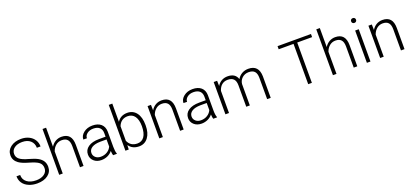

<svg xmlns="http://www.w3.org/2000/svg" viewBox="37 -1846 6321 2953"><g transform="rotate(-20 3197.5 -370.0)"><path d="M492.2 -174.8C492.2 -134.3 475.6 -102.1 441.9 -77.6C408.2 -53.2 363.8 -41 308.6 -41C246.6 -41 196.8 -55.7 159.2 -84.5C121.6 -113.3 103 -152.8 103 -203.1H43C43 -161.6 53.7 -124.5 75.7 -92.3C97.2 -60.1 128.9 -35.2 170.9 -17.1C212.4 1 258.3 9.8 308.6 9.8C381.8 9.8 440.9 -7.3 485.8 -41C530.3 -74.7 552.7 -119.6 552.7 -175.8C552.7 -246.6 519.5 -297.9 453.6 -335.4C420.9 -354 372.6 -372.1 308.6 -389.6C244.6 -406.7 198.2 -426.8 169.4 -449.7C140.6 -472.7 126 -502 126 -538.1C126 -577.1 142.1 -608.9 174.3 -633.3C206.5 -657.2 250 -669.4 304.2 -669.4C360.4 -669.4 404.8 -654.8 438 -625.5C471.2 -595.7 487.8 -556.6 487.8 -508.3H548.3C548.3 -548.3 538.1 -584.5 517.6 -617.2C476.6 -682.1 398.4 -720.7 304.2 -720.7C234.4 -720.7 177.2 -703.6 132.8 -669.9C87.9 -635.7 65.4 -591.3 65.4 -537.1C65.4 -481 89.4 -436 137.7 -401.4C171.4 -377 225.1 -354.5 298.8 -334C372.6 -313 422.9 -291.5 450.7 -268.6C478.5 -245.6 492.2 -214.4 492.2 -174.8Z M726.6 -750H668.5V0H726.6V-361.8C739.7 -400.4 760.7 -430.7 788.6 -453.6C816.4 -476.1 848.1 -487.3 884.3 -487.3C970.7 -487.3 1008.3 -441.4 1008.8 -347.2V0H1066.9V-346.7C1066.4 -474.1 1011.7 -538.1 898.4 -538.1C827.6 -538.1 765.1 -502 726.6 -439Z M1613.3 0V-5.9C1602.5 -31.2 1597.2 -69.3 1597.2 -120.6V-370.6C1596.2 -423.3 1578.6 -464.4 1544.9 -494.1C1510.7 -523.4 1464.4 -538.1 1405.3 -538.1C1348.1 -538.1 1300.3 -522.9 1261.2 -492.2C1222.2 -461.4 1202.6 -424.8 1202.6 -382.8L1261.2 -382.3C1261.2 -411.6 1274.4 -436.5 1301.3 -457.5C1328.1 -478.5 1361.8 -488.8 1402.3 -488.8C1491.7 -488.8 1539.1 -442.9 1539.1 -367.2V-307.1H1433.1C1356.4 -307.1 1296.9 -292 1254.4 -262.2C1211.4 -232.4 1189.9 -191.4 1189.9 -140.1C1189.9 -96.7 1205.6 -61 1237.3 -32.7C1268.6 -4.4 1309.6 9.8 1360.4 9.8C1431.2 9.8 1498.5 -20.5 1539.6 -73.7C1541 -41 1544.9 -16.6 1550.8 0ZM1367.2 -42C1332 -42 1303.7 -51.8 1281.7 -71.3C1259.8 -90.8 1248.5 -115.2 1248.5 -145C1248.5 -217.3 1317.9 -260.7 1434.6 -262.2H1539.1V-146C1524.9 -114.3 1502.9 -89.4 1472.2 -70.3C1441.4 -51.3 1406.2 -42 1367.2 -42Z M2178.2 -267.6C2178.2 -352.5 2160.2 -418.9 2124 -466.8C2087.4 -514.2 2038.1 -538.1 1975.6 -538.1C1902.8 -538.1 1847.7 -509.3 1810.5 -451.7V-750H1752.4V0H1807.1L1809.6 -72.3C1847.2 -17.6 1902.8 9.8 1976.6 9.8C2038.1 9.8 2086.9 -14.6 2123.5 -63C2160.2 -111.3 2178.2 -176.3 2178.2 -258.8ZM2119.6 -269C2119.6 -117.2 2062 -41 1965.8 -41C1891.6 -41 1839.8 -74.2 1810.5 -140.6V-378.9C1837.4 -449.7 1890.1 -487.3 1964.8 -487.3C2063 -487.3 2119.6 -408.2 2119.6 -269Z M2307.1 -528.3V0H2365.2V-361.8C2378.4 -400.4 2399.4 -430.7 2427.2 -453.6C2455.1 -476.1 2486.8 -487.3 2522.9 -487.3C2609.4 -487.3 2647 -441.4 2647.5 -347.2V0H2705.6V-346.7C2705.1 -474.1 2650.4 -538.1 2537.1 -538.1C2465.3 -538.1 2404.3 -502.9 2364.7 -438L2362.8 -528.3Z M3252.4 0V-5.9C3241.7 -31.2 3236.3 -69.3 3236.3 -120.6V-370.6C3235.4 -423.3 3217.8 -464.4 3184.1 -494.1C3149.9 -523.4 3103.5 -538.1 3044.4 -538.1C2987.3 -538.1 2939.5 -522.9 2900.4 -492.2C2861.3 -461.4 2841.8 -424.8 2841.8 -382.8L2900.4 -382.3C2900.4 -411.6 2913.6 -436.5 2940.4 -457.5C2967.3 -478.5 3001 -488.8 3041.5 -488.8C3130.9 -488.8 3178.2 -442.9 3178.2 -367.2V-307.1H3072.3C2995.6 -307.1 2936 -292 2893.6 -262.2C2850.6 -232.4 2829.1 -191.4 2829.1 -140.1C2829.1 -96.7 2844.7 -61 2876.5 -32.7C2907.7 -4.4 2948.7 9.8 2999.5 9.8C3070.3 9.8 3137.7 -20.5 3178.7 -73.7C3180.2 -41 3184.1 -16.6 3189.9 0ZM3006.3 -42C2971.2 -42 2942.9 -51.8 2920.9 -71.3C2898.9 -90.8 2887.7 -115.2 2887.7 -145C2887.7 -217.3 2957 -260.7 3073.7 -262.2H3178.2V-146C3164.1 -114.3 3142.1 -89.4 3111.3 -70.3C3080.6 -51.3 3045.4 -42 3006.3 -42Z M3389.2 -528.3V0H3447.8V-362.3C3473.1 -444.8 3527.3 -487.3 3601.1 -487.3C3688.5 -487.3 3729.5 -442.9 3730 -352.5V0H3788.6V-349.6C3792 -387.7 3808.1 -419.9 3836.9 -446.8C3865.7 -473.1 3901.4 -486.8 3943.4 -487.3C4033.7 -487.3 4071.3 -442.4 4071.8 -348.1V0H4130.4V-352.5C4127.9 -476.1 4070.3 -538.1 3957 -538.1C3880.9 -538.1 3814.5 -501.5 3776.9 -435.5C3754.4 -503.9 3701.7 -538.1 3618.2 -538.1C3546.4 -538.1 3486.3 -506.3 3447.3 -442.4L3445.3 -528.3Z M5047.9 -710.9H4501V-659.7H4744.1V0H4804.2V-659.7H5047.9Z M5207 -750H5148.9V0H5207V-361.8C5220.2 -400.4 5241.2 -430.7 5269 -453.6C5296.9 -476.1 5328.6 -487.3 5364.7 -487.3C5451.2 -487.3 5488.8 -441.4 5489.3 -347.2V0H5547.4V-346.7C5546.9 -474.1 5492.2 -538.1 5378.9 -538.1C5308.1 -538.1 5245.6 -502 5207 -439Z M5763.2 -528.3H5704.6V0H5763.2ZM5694.3 -681.2C5694.3 -659.2 5709.5 -642.1 5734.4 -642.1C5759.3 -642.1 5774.9 -659.2 5774.9 -681.2C5774.9 -703.1 5759.3 -720.7 5734.4 -720.7C5709.5 -720.7 5694.3 -703.1 5694.3 -681.2Z M5921.9 -528.3V0H5980V-361.8C5993.2 -400.4 6014.2 -430.7 6042 -453.6C6069.8 -476.1 6101.6 -487.3 6137.7 -487.3C6224.1 -487.3 6261.7 -441.4 6262.2 -347.2V0H6320.3V-346.7C6319.8 -474.1 6265.1 -538.1 6151.9 -538.1C6080.1 -538.1 6019 -502.9 5979.5 -438L5977.5 -528.3Z"/></g></svg>

Font: Shabnam Thin
Style: Regular
Weight: 100
Foundry: DejaVu fonts team - Redesigned by Saber Rastikerdar - Based on Vazir font
Version: Version 5.0.1